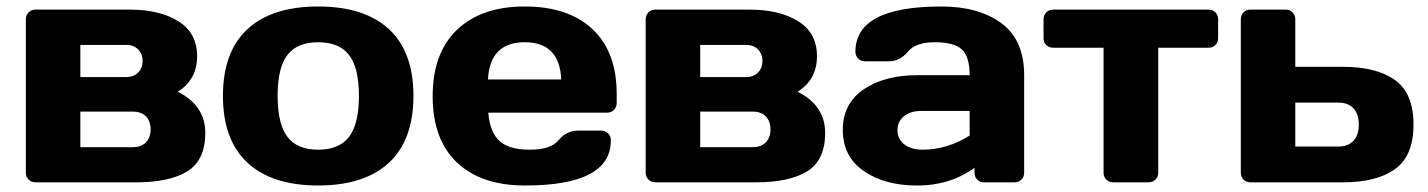

<svg xmlns="http://www.w3.org/2000/svg" viewBox="-20 -565 4425 595"><path d="M60.1 -29.8V-504.9Q60.1 -518.1 68.6 -526.6Q77.1 -535.2 89.8 -535.2H381.8Q475.1 -535.2 533 -499Q590.8 -462.9 590.8 -390.4Q590.8 -317.9 530.8 -280.8Q616.2 -237.8 616.2 -153.3Q616.2 -68.8 561 -34.4Q505.9 0 402.8 0H89.8Q77.1 0 68.6 -8.5Q60.1 -17.1 60.1 -29.8ZM229 -108.9H391.1Q418 -108.9 432.4 -124Q446.8 -139.2 446.8 -164.1Q446.8 -189 432.4 -204.1Q418 -219.2 391.1 -219.2H229ZM229 -326.2H372.1Q394 -326.2 408 -340.1Q421.9 -354 421.9 -376Q421.9 -397.9 408 -411.9Q394 -425.8 372.1 -425.8H229Z M747.1 -60.5Q670.9 -130.9 670.9 -267.8Q670.9 -404.8 747.1 -474.9Q823.2 -544.9 966.1 -544.9Q1108.9 -544.9 1185.1 -474.9Q1261.2 -404.8 1261.2 -267.8Q1261.2 -130.9 1185.1 -60.5Q1108.9 9.8 966.1 9.8Q823.2 9.8 747.1 -60.5ZM870.6 -394.5Q840.3 -355 840.3 -268.1Q840.3 -181.2 870.6 -141.1Q900.9 -101.1 966.1 -101.1Q1031.2 -101.1 1061.8 -141.1Q1092.3 -181.2 1092.3 -268.1Q1092.3 -355 1061.8 -394.5Q1031.2 -434.1 966.1 -434.1Q900.9 -434.1 870.6 -394.5Z M1891.1 -273.9V-246.1Q1891.1 -232.9 1882.6 -224.4Q1874 -215.8 1860.8 -215.8H1493.2Q1498 -155.8 1527.6 -128.4Q1557.1 -101.1 1622.1 -101.1Q1687 -101.1 1710.9 -130.4Q1734.9 -159.7 1770 -160.2H1842.8Q1856 -160.2 1864.5 -151.6Q1873 -143.1 1873 -129.9Q1873 10.3 1606 9.8Q1471.2 9.8 1396 -61.5Q1320.8 -132.8 1320.8 -266.8Q1320.8 -400.9 1396.5 -472.9Q1472.2 -544.9 1606.4 -544.9Q1740.7 -544.9 1815.9 -474.9Q1891.1 -404.8 1891.1 -273.9ZM1492.2 -318.8H1719.2Q1714.4 -434.1 1606.2 -434.1Q1498 -434.1 1492.2 -318.8Z M1981 -29.8V-504.9Q1981 -518.1 1989.5 -526.6Q1998 -535.2 2010.7 -535.2H2302.7Q2396 -535.2 2453.9 -499Q2511.7 -462.9 2511.7 -390.4Q2511.7 -317.9 2451.7 -280.8Q2537.1 -237.8 2537.1 -153.3Q2537.1 -68.8 2481.9 -34.4Q2426.8 0 2323.7 0H2010.7Q1998 0 1989.5 -8.5Q1981 -17.1 1981 -29.8ZM2149.9 -108.9H2312Q2338.9 -108.9 2353.3 -124Q2367.7 -139.2 2367.7 -164.1Q2367.7 -189 2353.3 -204.1Q2338.9 -219.2 2312 -219.2H2149.9ZM2149.9 -326.2H2293Q2314.9 -326.2 2328.9 -340.1Q2342.8 -354 2342.8 -376Q2342.8 -397.9 2328.9 -411.9Q2314.9 -425.8 2293 -425.8H2149.9Z M2823.2 -332H2984.9Q2984.9 -389.2 2960.9 -411.6Q2937 -434.1 2877.2 -434.1Q2817.4 -434.1 2793.2 -404.5Q2769 -375 2733.9 -375H2661.1Q2647.9 -375 2639.4 -383.5Q2630.9 -392.1 2630.9 -404.8Q2630.9 -544.9 2897 -544.9Q3013.2 -544.9 3083.5 -492.9Q3153.8 -440.9 3153.8 -332V-29.8Q3153.8 -16.6 3145.5 -8.3Q3137.2 0 3124 0H3029.8Q3016.6 0 3008.3 -8.5Q3000 -17.1 3000 -29.8V-44.9Q2922.9 10.3 2822 10Q2721.2 9.8 2656.5 -35.2Q2591.8 -80.1 2591.8 -162.1Q2591.8 -244.1 2656.5 -288.1Q2721.2 -332 2823.2 -332ZM2839.8 -101.1Q2915 -101.1 2984.9 -145V-221.2H2835Q2800.8 -221.2 2781 -204.6Q2761.2 -188 2761.2 -161.6Q2761.2 -135.3 2781.7 -118.2Q2802.2 -101.1 2839.8 -101.1Z M3213.9 -446.8V-504.9Q3213.9 -518.1 3222.4 -526.6Q3231 -535.2 3244.1 -535.2H3725.1Q3738.3 -535.2 3746.6 -526.6Q3754.9 -518.1 3754.9 -504.9V-446.8Q3754.9 -434.1 3746.6 -425.5Q3738.3 -417 3725.1 -417H3569.3V-29.8Q3569.3 -17.1 3560.8 -8.5Q3552.2 0 3539.1 0H3430.2Q3417 0 3408.4 -8.5Q3399.9 -17.1 3399.9 -29.8V-417H3244.1Q3231 -417 3222.4 -425.5Q3213.9 -434.1 3213.9 -446.8Z M3825.2 -29.8V-504.9Q3825.2 -518.1 3833.7 -526.6Q3842.3 -535.2 3855 -535.2H3964.4Q3977.1 -535.2 3985.6 -526.6Q3994.1 -518.1 3994.1 -504.9V-357.9H4142.1Q4246.1 -357.9 4303.2 -316.9Q4360.4 -275.9 4360.4 -179Q4360.4 -82 4303.2 -41Q4246.1 0 4142.1 0H3855Q3842.3 0 3833.7 -8.5Q3825.2 -17.1 3825.2 -29.8ZM3994.1 -110.8H4127Q4157.2 -110.8 4174.1 -128.4Q4190.9 -146 4190.9 -179Q4190.9 -211.9 4174.1 -229.5Q4157.2 -247.1 4127 -247.1H3994.1Z"/></svg>

Font: Days One
Style: Regular
Weight: 400
Designer: Alexander Kalachev, Alexey Maslov, Jovanny Lemonad
Foundry: Alexander Kalachev, Alexey Maslov, Jovanny Lemonad
Version: Version 1.002